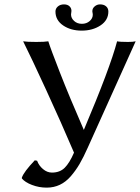

<svg xmlns="http://www.w3.org/2000/svg" viewBox="-20 -837 641 879"><path d="M139.2 -103 149.9 -101.1Q157.7 -79.1 176.8 -63Q195.8 -46.9 217.8 -46.9Q253.9 -46.9 276.1 -68.8Q298.3 -90.8 318.8 -138.2Q260.3 -275.4 191.4 -425Q122.6 -574.7 85.9 -647.9Q103 -645 146 -645Q184.1 -645 201.2 -647.9Q210.4 -617.2 254.2 -505.1Q297.9 -393.1 363.8 -242.2Q483.9 -525.9 516.1 -647.9Q528.3 -645 565.9 -645Q588.9 -645 601.1 -647.9L381.8 -161.1Q362.3 -117.2 344.5 -86.7Q326.7 -56.2 304 -30Q281.2 -3.9 253.9 9Q226.6 22 193.8 22Q158.7 22 126.7 9.8Q94.7 -2.4 80.1 -20V-23.9Q89.4 -50.8 139.2 -103ZM476.1 -784.2Q476.1 -744.6 440.2 -720.7Q404.3 -696.8 354 -696.8Q303.7 -696.8 268.8 -720.7Q233.9 -744.6 233.9 -784.2Q233.9 -797.9 244.9 -807.4Q255.9 -816.9 272.9 -816.9Q289.1 -816.9 298.1 -808.3Q307.1 -799.8 307.1 -787.1Q307.1 -781.7 306.2 -778.8Q305.2 -775.9 305.2 -771Q305.2 -753.9 319.3 -741Q333.5 -728 355 -728Q376 -728 390.4 -740.5Q404.8 -752.9 404.8 -770Q404.8 -775.9 403.8 -778.8Q402.8 -780.8 402.8 -786.1Q402.8 -798.8 413.6 -807.9Q424.3 -816.9 438 -816.9Q455.6 -816.9 465.8 -807.9Q476.1 -798.8 476.1 -784.2Z"/></svg>

Font: Linear Smooth
Style: Regular
Weight: 400
Designer: Philipp H. Poll, Flanker
Foundry: Philipp H. Poll, reworked by Flanker
Version: Version 1.061 | FøM Fix